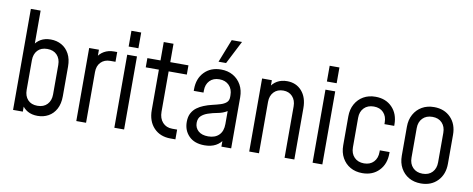

<svg xmlns="http://www.w3.org/2000/svg" viewBox="-67 -1086 3460 1404"><g transform="rotate(10 1663.5 -384.0)"><path d="M254 12Q211 12 180.2 -5.5Q149.5 -23 131.5 -54.5L143.5 -70.5V0H71V-750H143.5V-472L131.5 -488.5Q149.5 -519.5 180.2 -537.2Q211 -555 254 -555Q298.5 -555 334.2 -535Q370 -515 391 -476.2Q412 -437.5 412 -381.5V-162Q412 -105.5 391 -66.5Q370 -27.5 334.2 -7.8Q298.5 12 254 12ZM240.5 -60.5Q287 -60.5 313.2 -88.5Q339.5 -116.5 339.5 -162V-381.5Q339.5 -427 313.2 -454.8Q287 -482.5 241 -482.5Q194.5 -482.5 169 -454.8Q143.5 -427 143.5 -381.5V-161.5Q143.5 -116 169 -88.2Q194.5 -60.5 240.5 -60.5Z M540.5 0V-542.5H613V-464.5L600.5 -479.5Q619.5 -513 651 -531Q682.5 -549 724 -549H747.5V-476.5H709Q665.5 -476.5 639.2 -449.5Q613 -422.5 613 -377V0Z M823 0V-542.5H895.5V0ZM823 -603V-720H895.5V-603Z M1241 6Q1163.5 6 1116.8 -43.2Q1070 -92.5 1070 -175.5V-475H972.5V-543.5H1070V-680H1142.5V-543.5H1277.5V-475H1142.5V-175.5Q1142.5 -126 1169.5 -96.2Q1196.5 -66.5 1241 -66.5H1277.5V6Z M1494 12Q1419 12 1378 -29.5Q1337 -71 1337 -134.5Q1337 -174 1351.5 -200.2Q1366 -226.5 1388.8 -243Q1411.5 -259.5 1437 -269.5Q1467.5 -282 1499.2 -289.2Q1531 -296.5 1558 -304.8Q1585 -313 1601.5 -327.5Q1618 -342 1618 -368.5V-381.5Q1618 -427 1590.8 -454.8Q1563.5 -482.5 1518.5 -482.5Q1473 -482.5 1446.8 -454.8Q1420.5 -427 1420.5 -381.5V-366.5H1348V-379Q1348 -458 1395 -506.5Q1442 -555 1518.5 -555Q1569 -555 1607.8 -532.8Q1646.5 -510.5 1668.5 -471Q1690.5 -431.5 1690.5 -379V0H1618V-75L1630 -59Q1611 -25 1576.5 -6.5Q1542 12 1494 12ZM1509 -57Q1560 -57 1589 -85.8Q1618 -114.5 1618 -168V-264Q1587.5 -245 1550 -238.2Q1512.5 -231.5 1478.5 -220Q1448.5 -210 1429 -191.8Q1409.5 -173.5 1409.5 -140Q1409.5 -103.5 1435.5 -80.2Q1461.5 -57 1509 -57ZM1489.5 -608 1557 -780H1633.5L1545.5 -608Z M1824.5 0V-542.5H1897V-470L1884.5 -484.5Q1903.5 -518.5 1935 -536.8Q1966.5 -555 2008.5 -555Q2076.5 -555 2118 -508Q2159.5 -461 2159.5 -381.5V0H2087V-381.5Q2087 -427 2061.2 -454.8Q2035.5 -482.5 1993 -482.5Q1949.5 -482.5 1923.2 -454.8Q1897 -427 1897 -381.5V0Z M2295 0V-542.5H2367.5V0ZM2295 -603V-720H2367.5V-603Z M2665.5 12Q2614.5 12 2576 -10Q2537.5 -32 2515.5 -71.8Q2493.5 -111.5 2493.5 -164.5V-379Q2493.5 -431 2515.5 -470.8Q2537.5 -510.5 2576 -532.8Q2614.5 -555 2665.5 -555Q2742 -555 2789 -506.5Q2836 -458 2836 -379V-369H2763.5V-381.5Q2763.5 -427 2737.2 -454.8Q2711 -482.5 2665.5 -482.5Q2620 -482.5 2593 -454.8Q2566 -427 2566 -381.5V-162Q2566 -116.5 2593 -88.5Q2620 -60.5 2665.5 -60.5Q2711 -60.5 2737.2 -88.5Q2763.5 -116.5 2763.5 -162V-174.5H2836V-164.5Q2836 -85.5 2789 -36.8Q2742 12 2665.5 12Z M3100.5 12Q3049.5 12 3011 -10Q2972.5 -32 2950.5 -71.8Q2928.5 -111.5 2928.5 -164.5V-379Q2928.5 -431 2950.5 -470.8Q2972.5 -510.5 3011 -532.8Q3049.5 -555 3100.5 -555Q3177 -555 3224 -506.5Q3271 -458 3271 -379V-164.5Q3271 -85.5 3224 -36.8Q3177 12 3100.5 12ZM3100.5 -60.5Q3146 -60.5 3172.2 -88.5Q3198.5 -116.5 3198.5 -162V-381.5Q3198.5 -427 3172.2 -454.8Q3146 -482.5 3100.5 -482.5Q3055 -482.5 3028 -454.8Q3001 -427 3001 -381.5V-162Q3001 -116.5 3028 -88.5Q3055 -60.5 3100.5 -60.5Z"/></g></svg>

Font: Mohave Light
Style: Regular
Weight: 400
Version: Version 2.003